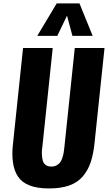

<svg xmlns="http://www.w3.org/2000/svg" viewBox="-20 -1090 631 1122"><path d="M197.8 -880.4 311.5 -1070.3H444.3L521.5 -880.4H403.3L371.6 -998.5L314.9 -880.4ZM55.7 -141.6Q52.2 -165 52.2 -191.9Q52.2 -222.2 56.6 -256.3L114.7 -809.6H288.1L227.5 -231.4Q224.6 -214.4 224.6 -197.3Q224.6 -193.8 224.6 -189.9Q225.6 -169.4 229.5 -153.1Q233.4 -136.7 246.1 -126.7Q258.8 -116.7 280.3 -116.7Q297.4 -116.7 310.3 -123.5Q323.2 -130.4 331.1 -140.6Q338.9 -150.9 344.2 -167.2Q349.6 -183.6 352.1 -197.8Q354.5 -211.9 356.4 -231.4L417 -809.6H590.8L532.7 -256.3Q525.9 -189 509.8 -141.4Q493.7 -93.8 463.1 -58.3Q432.6 -22.9 384 -5.9Q335.4 11.2 266.6 11.2Q197.8 11.2 152.8 -6.3Q107.9 -23.9 85.2 -57.9Q62.5 -91.8 55.7 -141.6Z"/></svg>

Font: Oswald
Style: Bold
Weight: 700
Designer: Vernon Adams
Foundry: Vernon Adams
Version: 3.0; ttfautohint (v0.94.23-7a4d-dirty) -l 8 -r 50 -G 200 -x 